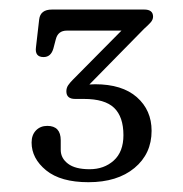

<svg xmlns="http://www.w3.org/2000/svg" viewBox="-20 -720 374 392"><path d="M289.5 -453Q289.5 -406 254.5 -377Q219.5 -348 160.5 -348Q104 -348 74.2 -372.2Q44.5 -396.5 44.5 -429Q44.5 -444.5 53.5 -453.8Q62.5 -463 76.5 -463Q104 -463 104 -433.5V-414Q104 -397 118.8 -385.8Q133.5 -374.5 163 -374.5Q192.5 -374.5 212.2 -392.2Q232 -410 232 -444Q232 -481.5 213 -499.8Q194 -518 151.5 -518H133.5Q115.5 -518 115.5 -533.5Q115.5 -540.5 119.2 -546Q123 -551.5 129 -557.5L228 -657.5H116.5Q98.5 -657.5 94 -640L89 -621Q84 -603.5 69 -603.5Q50.5 -603.5 53.5 -624L60 -680.5Q62.5 -700.5 86 -700.5H274.5Q292.5 -700.5 292.5 -686Q292.5 -680 287.8 -674.5Q283 -669 274.5 -661.5L162.5 -547.5Q168.5 -548 174 -548Q229.5 -548 259.5 -521.5Q289.5 -495 289.5 -453Z"/></svg>

Font: Fraunces 9pt S100 Light
Style: Regular
Weight: 300
Version: Version 1.000; ttfautohint (v1.8.3)